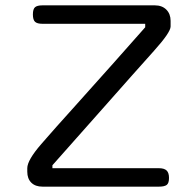

<svg xmlns="http://www.w3.org/2000/svg" viewBox="-20 -698 732 718"><path d="M139 -678H559Q586 -678 602 -662Q618 -646 618 -620V-599Q618 -577 555.5 -507.5Q493 -438 360 -287.5Q227 -137 176 -80V-69H574Q594 -69 603 -60.5Q612 -52 612 -32.5Q612 -13 603.5 -6.5Q595 0 574 0H139Q112 0 97 -15Q82 -30 82 -56V-69Q82 -99 134.5 -159.5Q187 -220 254 -294Q421 -480 523 -596V-609H139Q119 -609 111 -616.5Q103 -624 103 -644Q103 -664 111 -671Q119 -678 139 -678Z"/></svg>

Font: Merge One
Style: Regular
Weight: 400
Designer: Kosal Sen
Foundry: Philatype
Version: Version 1.001